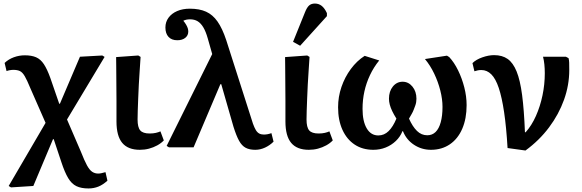

<svg xmlns="http://www.w3.org/2000/svg" viewBox="-20 -831 3281 1083"><path d="M479 232Q438 232 411 219Q384 206 364.5 173.5Q345 141 326 83L283 -46H279L168 218L42 226L29 218L237 -138L151 -334Q133 -378 120 -400.5Q107 -423 92.5 -430Q78 -437 55 -437Q46 -437 35 -435Q24 -433 17 -430L6 -476Q28 -497 58 -508Q88 -519 120 -519Q158 -519 183.5 -508Q209 -497 227.5 -469Q246 -441 264 -391L314 -246H318L431 -511L557 -518L570 -510L358 -157L436 24Q456 75 470.5 101.5Q485 128 500 138Q515 148 534 148Q542 148 551.5 146Q561 144 575 140L586 188Q561 211 535 221.5Q509 232 479 232Z M769 14Q702 14 669.5 -25Q637 -64 637 -146Q637 -168 637 -198Q637 -228 637 -263.5Q637 -299 636.5 -335Q636 -371 636 -405Q636 -439 635.5 -466Q635 -493 635 -509L760 -518L773 -510Q771 -474 768 -434Q765 -394 763 -353.5Q761 -313 759.5 -275Q758 -237 757 -206.5Q756 -176 756 -157Q756 -113 771 -95.5Q786 -78 824 -78Q844 -78 859 -81.5Q874 -85 885 -90L904 -39Q889 -23 867 -11Q845 1 820.5 7.5Q796 14 769 14Z M1511 -80 1523 -32Q1502 -11 1475 1.5Q1448 14 1420 14Q1387 14 1365.5 2.5Q1344 -9 1328.5 -37Q1313 -65 1297 -116L1228 -356H1223L1072 0H933L920 -8L1177 -526L1152 -614Q1141 -653 1127 -676.5Q1113 -700 1095 -711Q1077 -722 1052 -722Q1041 -722 1031.5 -720Q1022 -718 1014 -714Q1024 -702 1030 -691.5Q1036 -681 1039 -672Q1042 -663 1042 -653Q1042 -631 1025 -617.5Q1008 -604 980 -604Q948 -604 930.5 -623Q913 -642 913 -676Q913 -707 930.5 -731Q948 -755 979 -768.5Q1010 -782 1051 -782Q1105 -782 1142.5 -765Q1180 -748 1207 -709.5Q1234 -671 1256 -605L1407 -133Q1415 -111 1423 -97.5Q1431 -84 1442 -78Q1453 -72 1468 -72Q1479 -72 1489.5 -74Q1500 -76 1511 -80Z M1722 14Q1655 14 1622.5 -25Q1590 -64 1590 -146Q1590 -168 1590 -198Q1590 -228 1590 -263.5Q1590 -299 1589.5 -335Q1589 -371 1589 -405Q1589 -439 1588.5 -466Q1588 -493 1588 -509L1713 -518L1726 -510Q1724 -474 1721 -434Q1718 -394 1716 -353.5Q1714 -313 1712.5 -275Q1711 -237 1710 -206.5Q1709 -176 1709 -157Q1709 -113 1724 -95.5Q1739 -78 1777 -78Q1797 -78 1812 -81.5Q1827 -85 1838 -90L1857 -39Q1842 -23 1820 -11Q1798 1 1773.5 7.5Q1749 14 1722 14ZM1673 -573 1633 -595 1700 -761Q1711 -789 1723.5 -800Q1736 -811 1756 -811Q1778 -811 1794.5 -798Q1811 -785 1824 -757V-740Z M2086 14Q2025 14 1980.5 -15.5Q1936 -45 1911.5 -99Q1887 -153 1887 -226Q1887 -285 1906 -340.5Q1925 -396 1959 -442Q1993 -488 2037 -516L2119 -490Q2088 -452 2067 -407.5Q2046 -363 2035.5 -315.5Q2025 -268 2025 -217Q2025 -147 2048.5 -107Q2072 -67 2114 -67Q2147 -67 2172 -91.5Q2197 -116 2216 -162Q2201 -186 2192 -205Q2183 -224 2178.5 -241Q2174 -258 2174 -274Q2174 -316 2196 -343Q2218 -370 2251 -370Q2284 -370 2306.5 -342.5Q2329 -315 2329 -274Q2329 -265 2327.5 -255Q2326 -245 2322 -234.5Q2318 -224 2313.5 -212Q2309 -200 2302 -188Q2295 -176 2287 -162Q2307 -117 2332 -92.5Q2357 -68 2390 -68Q2418 -68 2437 -86.5Q2456 -105 2466 -141.5Q2476 -178 2476 -228Q2476 -272 2463.5 -321Q2451 -370 2429 -416Q2407 -462 2377 -498L2501 -517L2514 -509Q2542 -479 2564 -434Q2586 -389 2599 -338Q2612 -287 2612 -238Q2612 -162 2587.5 -105Q2563 -48 2517.5 -17Q2472 14 2411 14Q2358 14 2315 -14.5Q2272 -43 2253 -91H2250Q2238 -60 2213 -36Q2188 -12 2155.5 1Q2123 14 2086 14Z M2944 18 2843 4Q2836 -114 2823.5 -198Q2811 -282 2793.5 -334.5Q2776 -387 2751.5 -411.5Q2727 -436 2695 -436Q2676 -436 2656 -429L2645 -475Q2665 -495 2700.5 -507.5Q2736 -520 2767 -520Q2813 -520 2843.5 -498.5Q2874 -477 2894 -428Q2914 -379 2925 -295Q2936 -211 2941 -85H2945Q2979 -123 3003 -177Q3027 -231 3040 -293Q3053 -355 3053 -418Q3053 -444 3050.5 -468Q3048 -492 3043 -511H3172L3187 -503Q3190 -492 3190.5 -478Q3191 -464 3191 -436Q3191 -351 3161.5 -268.5Q3132 -186 3077 -112.5Q3022 -39 2944 18Z"/></svg>

Font: Literata 18pt SemiBold
Style: Regular
Weight: 600
Designer: Latin by Veronika Burian and Jose Scaglione. Greek by Irene Vlachou. Cyrillic by Vera Evstafieva.
Foundry: TypeTogether
Version: Version 3.103;gftools[0.9.29]